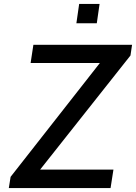

<svg xmlns="http://www.w3.org/2000/svg" viewBox="-20 -949 686 969"><path d="M24.5 0 33.5 -56.5 484 -631H134.5L148.5 -723H646.5L638.5 -669L182.5 -93H552.5L538 0ZM365.5 -831.5 379.5 -929H482.5L468.5 -831.5Z"/></svg>

Font: Public Sans Thin Medium
Style: Italic
Weight: 500
Italic angle: -8°
Version: Version 2.001